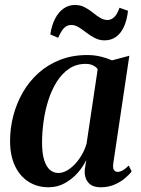

<svg xmlns="http://www.w3.org/2000/svg" viewBox="-20 -762 583 792"><path d="M447.5 -89.5Q444.5 -68.5 450 -60.8Q455.5 -53 465.5 -53Q475 -53 486.2 -59.2Q497.5 -65.5 511 -79L523 -55Q514.5 -43 496.5 -27.5Q478.5 -12 453 -0.8Q427.5 10.5 395.5 10.5Q360 10.5 343.8 -9.5Q327.5 -29.5 329.5 -61.5L336 -102.5Q323 -74.5 300.2 -48.8Q277.5 -23 247 -6.2Q216.5 10.5 180.5 10.5Q133.5 10.5 97.5 -12.5Q61.5 -35.5 41.5 -78.2Q21.5 -121 21.5 -180.5Q21.5 -233.5 35 -285Q48.5 -336.5 74.5 -381.5Q100.5 -426.5 139 -461Q177.5 -495.5 228 -515.2Q278.5 -535 340 -535Q368.5 -535 394.8 -528.8Q421 -522.5 442 -513L513.5 -532ZM383 -476.5Q376.5 -486 364 -492.2Q351.5 -498.5 333 -498.5Q294.5 -498.5 265 -478.5Q235.5 -458.5 214.2 -424.8Q193 -391 179.5 -348.8Q166 -306.5 159.8 -261.5Q153.5 -216.5 153.5 -174.5Q153.5 -129.5 162.2 -101.8Q171 -74 186 -61.2Q201 -48.5 220.5 -48.5Q238 -48.5 255.2 -58Q272.5 -67.5 288.2 -84Q304 -100.5 316.8 -122.2Q329.5 -144 337 -169ZM187.5 -620Q193.5 -659 207.8 -686Q222 -713 242.8 -727.2Q263.5 -741.5 289 -741.5Q311.5 -741.5 329.2 -732.2Q347 -723 362.2 -710.5Q377.5 -698 392.5 -688.8Q407.5 -679.5 424 -679.5Q437.5 -679.5 450.2 -690.5Q463 -701.5 473 -730L508 -717.5Q503.5 -678 490.8 -650.8Q478 -623.5 458 -609.5Q438 -595.5 411 -595.5Q390 -595.5 371.5 -605Q353 -614.5 336.5 -627.2Q320 -640 304.8 -649.5Q289.5 -659 274 -659Q256.5 -659 244.2 -646.5Q232 -634 220 -606Z"/></svg>

Font: Merriweather 96pt SemiBold
Style: Italic
Weight: 600
Italic angle: -7.8°
Version: Version 2.101